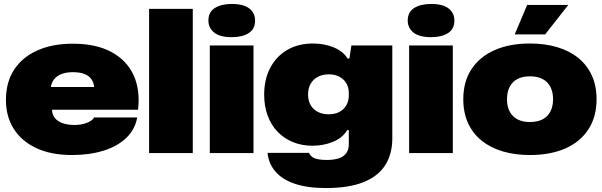

<svg xmlns="http://www.w3.org/2000/svg" viewBox="-20 -774 3047 971"><path d="M344 10Q238 10 163.5 -25Q89 -60 49.5 -122.5Q10 -185 10 -268Q10 -359 52 -422.5Q94 -486 170 -519.5Q246 -553 348 -553Q466 -553 543.5 -511Q621 -469 655.5 -394Q690 -319 678 -219H243Q244 -193 258.5 -176Q273 -159 298.5 -150.5Q324 -142 357 -142Q392 -142 420 -153Q448 -164 456 -180H674Q663 -119 618.5 -76.5Q574 -34 503.5 -12Q433 10 344 10ZM236 -324 230 -334H465L457 -325Q456 -352 444 -371Q432 -390 408 -399.5Q384 -409 348 -409Q314 -409 289.5 -399Q265 -389 251.5 -370Q238 -351 236 -324Z M734 0V-729H955V0Z M1041 0V-544H1262V0ZM1152 -586Q1092 -586 1063 -609.5Q1034 -633 1034 -670Q1034 -713 1066.5 -733.5Q1099 -754 1152 -754Q1212 -754 1241 -731Q1270 -708 1270 -670Q1270 -627 1237.5 -606.5Q1205 -586 1152 -586Z M1629 177Q1534 177 1470 155Q1406 133 1372 92.5Q1338 52 1333 -1H1543Q1547 10 1557.5 18.5Q1568 27 1587 31Q1606 35 1632 35Q1666 35 1691 27.5Q1716 20 1730 2Q1744 -16 1744 -45V-116H1736Q1712 -76 1663.5 -56.5Q1615 -37 1561 -37Q1506 -37 1461 -55.5Q1416 -74 1383.5 -108Q1351 -142 1333.5 -189.5Q1316 -237 1316 -295Q1316 -373 1347 -431.5Q1378 -490 1433.5 -522Q1489 -554 1563 -554Q1621 -554 1668.5 -534Q1716 -514 1738 -478H1747L1757 -544H1964V-75Q1964 5 1928 61.5Q1892 118 1817.5 147.5Q1743 177 1629 177ZM1642 -196Q1674 -196 1696.5 -208Q1719 -220 1731.5 -241.5Q1744 -263 1744 -291V-304Q1744 -332 1731.5 -353Q1719 -374 1696.5 -386Q1674 -398 1643 -398Q1611 -398 1587.5 -385.5Q1564 -373 1551 -350.5Q1538 -328 1538 -296Q1538 -265 1551 -242.5Q1564 -220 1587.5 -208Q1611 -196 1642 -196Z M2049 0V-544H2270V0ZM2160 -586Q2100 -586 2071 -609.5Q2042 -633 2042 -670Q2042 -713 2074.5 -733.5Q2107 -754 2160 -754Q2220 -754 2249 -731Q2278 -708 2278 -670Q2278 -627 2245.5 -606.5Q2213 -586 2160 -586Z M2660 10Q2584 10 2522 -8.5Q2460 -27 2415.5 -63Q2371 -99 2347 -151.5Q2323 -204 2323 -272Q2323 -362 2365 -425Q2407 -488 2482.5 -521Q2558 -554 2660 -554Q2736 -554 2798 -535.5Q2860 -517 2904.5 -481Q2949 -445 2973 -392.5Q2997 -340 2997 -272Q2997 -183 2955.5 -119.5Q2914 -56 2838.5 -23Q2763 10 2660 10ZM2660 -157Q2699 -157 2725 -171Q2751 -185 2764 -211Q2777 -237 2777 -272Q2777 -299 2769.5 -320.5Q2762 -342 2747.5 -357Q2733 -372 2711 -380Q2689 -388 2660 -388Q2622 -388 2596 -374Q2570 -360 2557 -334Q2544 -308 2544 -272Q2544 -245 2551.5 -224Q2559 -203 2573.5 -188Q2588 -173 2609.5 -165Q2631 -157 2660 -157ZM2583 -600 2646 -749H2854L2737 -600Z"/></svg>

Font: Mona Sans Expanded Black
Style: Regular
Weight: 900
Width: 7
Designer: Deni Anggara
Foundry: GitHub
Version: Version 2.000